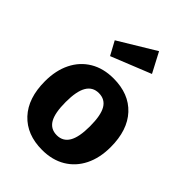

<svg xmlns="http://www.w3.org/2000/svg" viewBox="-244 -945 1072 1072"><g transform="rotate(45 292.0 -409.0)"><path d="M552 -265Q552 -180 520.5 -116.5Q489 -53 430.5 -18Q372 17 292 17Q171 17 101.5 -57.5Q32 -132 32 -266Q32 -351 63.5 -414.5Q95 -478 153.5 -513Q212 -548 292 -548Q414 -548 483 -473.5Q552 -399 552 -265ZM196 -266Q196 -179 219.5 -139Q243 -99 292 -99Q340 -99 364 -139.5Q388 -180 388 -265Q388 -352 364.5 -392Q341 -432 292 -432Q244 -432 220 -391.5Q196 -351 196 -266ZM426 -717 190 -622 146 -703 364 -835Z"/></g></svg>

Font: FiraGOUPP
Style: Bold
Weight: 700
Designer: bBox Type
Foundry: bBox Type GmbH
Version: Version 1.001